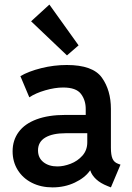

<svg xmlns="http://www.w3.org/2000/svg" viewBox="-20 -813 579 841"><path d="M35.2 -150.4Q35.2 -198.7 61.8 -234.9Q88.4 -271 140.4 -290.3Q192.4 -309.6 265.6 -309.6H355.5V-334Q356 -373.5 334.7 -401.6Q313.5 -429.7 256.8 -429.7Q220.7 -429.7 178.5 -417.5Q136.2 -405.3 108.4 -386.7L69.3 -479.5Q105 -500.5 160.4 -514.4Q215.8 -528.3 272.5 -528.3Q386.7 -528.3 426.3 -472.9Q465.8 -417.5 465.8 -335.9V-166Q465.8 -134.3 472.7 -118.2Q479.5 -102.1 497.1 -95.7L507.8 -91.8L465.8 7.8L451.2 2Q419.9 -10.3 400.9 -28.1Q381.8 -45.9 375.5 -66.4H374.5Q352.1 -34.2 307.6 -13.2Q263.2 7.8 210 7.8Q159.7 7.8 119.9 -12.2Q80.1 -32.2 57.6 -68.4Q35.2 -104.5 35.2 -150.4ZM231.4 -84Q258.8 -84 289.3 -95.7Q319.8 -107.4 341.1 -131.3Q362.3 -155.3 362.3 -189.5V-229.5H268.6Q210 -229.5 178.2 -210.4Q146.5 -191.4 146.5 -154.3Q146.5 -121.6 170.2 -102.8Q193.8 -84 231.4 -84ZM116.2 -719.7 196.3 -793 324.2 -614.3 273.4 -570.3Z"/></svg>

Font: Reddit Sans Fudge SemiBold
Style: Regular
Weight: 600
Designer: Stephen Hutchings
Foundry: Reddit
Version: Version 1.011